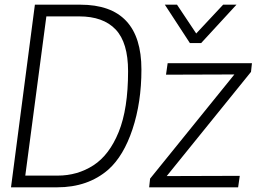

<svg xmlns="http://www.w3.org/2000/svg" viewBox="-20 -800 1123 820"><path d="M224 0H27L129 -780H323Q584 -780 584 -503Q584 -363 546 -248.5Q508 -134 443 -76Q356 0 224 0ZM226 -50Q311 -50 379 -94Q447 -138 487 -236.5Q527 -335 527 -496Q527 -618 474 -674Q421 -730 318 -730H178L88 -50ZM997 0H617L621 -37L981 -482L689 -481L696 -530H1056L1052 -493L692 -48L1004 -49ZM839 -616H791L684 -780H736L818 -657L933 -780H990Z"/></svg>

Font: Tanohe Sans Light
Style: Italic
Weight: 300
Designer: Village Type and Design LLC & Cristiano Sobral
Foundry: Cooper Hewitt Smithsonian Design Museum
Version: Version 1.00;September 29, 2021;FontCreator 13.0.0.2655 64-b